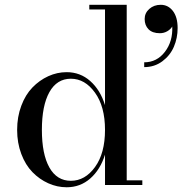

<svg xmlns="http://www.w3.org/2000/svg" viewBox="-20 -770 783 799"><path d="M582 -690.9Q582 -715.8 601.3 -732.9Q620.6 -750 648.9 -750Q679.7 -750 699.5 -724.4Q719.2 -698.7 719.2 -653.3Q719.2 -611.8 703.6 -575.4Q688 -539.1 655.5 -514.9Q623 -490.7 580.1 -490.7V-510.7Q632.8 -510.7 666.3 -554.4Q699.7 -598.1 696.8 -659.7Q689.9 -647.9 676 -639.9Q662.1 -631.8 645 -631.8Q614.3 -631.8 598.1 -648.2Q582 -664.6 582 -690.9ZM572.3 -19.5V0H417V-126.5Q397.5 -64 355.7 -27.3Q314 9.3 257.3 9.3Q217.8 9.3 180.9 -7.3Q144 -23.9 115 -53.7Q85.9 -83.5 68.6 -129.4Q51.3 -175.3 51.3 -229.5Q51.3 -283.7 68.6 -329.8Q85.9 -376 115 -406Q144 -436 180.9 -452.9Q217.8 -469.7 257.3 -469.7Q314 -469.7 355.7 -432.6Q397.5 -395.5 417 -332.5V-730.5H351.6V-750H507.3V-19.5ZM274.9 -442.4Q216.8 -442.4 185.5 -386.5Q154.3 -330.6 154.3 -229.5Q154.3 -128.4 185.5 -73Q216.8 -17.6 274.9 -17.6Q334 -17.6 375.5 -75Q417 -132.3 417 -229.5Q417 -326.7 375.2 -384.5Q333.5 -442.4 274.9 -442.4Z"/></svg>

Font: Bodoni* 11pt
Style: Regular
Weight: 400
Version: Version 2.3